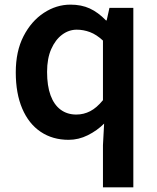

<svg xmlns="http://www.w3.org/2000/svg" viewBox="-20 -589 677 828"><path d="M424 219V37L429 -56Q399 -26 359 -6Q319 14 276 14Q207 14 155.5 -20.5Q104 -55 76 -120.5Q48 -186 48 -277Q48 -368 81.5 -433Q115 -498 169 -533.5Q223 -569 284 -569Q331 -569 367 -552.5Q403 -536 437 -501H440L452 -555H555V219ZM309 -95Q341 -95 369 -109.5Q397 -124 424 -157V-414Q396 -440 368 -450.5Q340 -461 311 -461Q277 -461 248 -439.5Q219 -418 201 -377.5Q183 -337 183 -279Q183 -219 198 -178Q213 -137 241.5 -116Q270 -95 309 -95Z"/></svg>

Font: Noto Sans JP SemiBold
Style: Regular
Weight: 600
Designer: Ryoko NISHIZUKA  (kana, bopomofo & ideographs); Paul D. Hunt (Latin, Greek & Cyrillic); Sandoll Communications , Soo-you
Foundry: Adobe
Version: Version 2.004-H2;hotconv 1.0.118;makeotfexe 2.5.65603